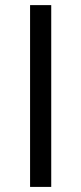

<svg xmlns="http://www.w3.org/2000/svg" viewBox="-20 -734 319 754"><path d="M98.1 0V-713.9H181.2V0Z"/></svg>

Font: Shl
Style: Regular
Weight: 400
Foundry: Saber Rastikerdar (saber.rastikerdar@gmail.com)
Version: Version 3.4.0